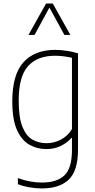

<svg xmlns="http://www.w3.org/2000/svg" viewBox="-20 -828 536 1078"><path d="M214.5 230Q182.5 230 145.8 223.8Q109 217.5 80.5 206V172Q117 185 150.2 191Q183.5 197 215 197Q299 197 341.5 156.8Q384 116.5 384 14.5V-53.5H381Q359 -28 323.2 -9.5Q287.5 9 240 9Q188 9 144.8 -15.5Q101.5 -40 75.2 -98.5Q49 -157 49 -259Q49 -409.5 112 -478.8Q175 -548 290 -548Q322 -548 356.8 -542.5Q391.5 -537 418 -528.5V12Q418 130.5 366.2 180.2Q314.5 230 214.5 230ZM242 -24Q282.5 -24 321.2 -43.8Q360 -63.5 384 -103.5V-503.5Q366 -508 340.2 -511.5Q314.5 -515 289 -515Q190 -515 137.5 -456.8Q85 -398.5 85 -263Q85 -167.5 106 -115.8Q127 -64 162.5 -44Q198 -24 242 -24ZM140 -632 238.5 -808H276.5L375 -632H341.5L257.5 -785.5L174 -632Z"/></svg>

Font: Encode Sans SmCnd Th
Style: Regular
Weight: 100
Width: 4
Designer: Multiple Designers
Foundry: Impallari Type
Version: Version 3.002; ttfautohint (v1.8.3) -l 8 -r 50 -G 200 -x 14 